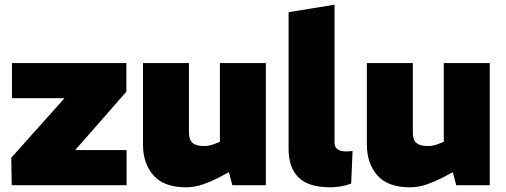

<svg xmlns="http://www.w3.org/2000/svg" viewBox="-20 -790 2160 819"><path d="M30 0 28 -117 255 -371H31V-521H519V-399L301 -150H520V0Z M774 9Q680 9 635 -41.5Q590 -92 590 -173V-521H786V-225Q786 -193 801.5 -180Q817 -167 850 -167Q863 -167 874 -169.5Q885 -172 895 -176L918 -185V-521H1114V0H971L946 -96L982 -69L916 -34Q879 -15 844 -3Q809 9 774 9Z M1391 9Q1295 9 1253 -33.5Q1211 -76 1211 -154V-738L1407 -770V-181Q1407 -163 1419.5 -153.5Q1432 -144 1457 -144Q1462 -144 1469 -144.5Q1476 -145 1484 -146L1478 -7Q1460 0 1436.5 4.5Q1413 9 1391 9Z M1729 9Q1635 9 1590 -41.5Q1545 -92 1545 -173V-521H1741V-225Q1741 -193 1756.5 -180Q1772 -167 1805 -167Q1818 -167 1829 -169.5Q1840 -172 1850 -176L1873 -185V-521H2069V0H1926L1901 -96L1937 -69L1871 -34Q1834 -15 1799 -3Q1764 9 1729 9Z"/></svg>

Font: REM Medium ExtraBold
Style: Regular
Weight: 800
Version: Version 1.005;gftools[0.9.28]